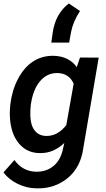

<svg xmlns="http://www.w3.org/2000/svg" viewBox="-24 -853 599 1082"><path d="M363.8 -833.5C313.5 -794.9 283.7 -740.7 273.4 -670.9L265.1 -612.8H365.7L376.5 -672.4C383.8 -710.9 400.4 -750.5 426.8 -791ZM34.2 -264.6C32.2 -245.1 31.2 -227.5 31.2 -211.4C31.2 -205.6 31.2 -200.2 31.7 -194.8C34.7 -132.8 51.3 -83 81.1 -46.4C110.8 -9.8 150.4 9.3 199.7 9.8C201.2 9.8 203.1 9.8 204.6 9.8C254.4 9.8 298.8 -9.3 338.4 -47.4L330.1 -10.3C320.8 30.3 303.2 61.5 276.9 83C250.5 104 219.7 114.7 184.6 114.7C182.6 114.7 180.2 114.7 178.2 114.7C128.4 113.3 87.9 91.3 57.1 48.8L-4.4 118.7C15.6 145.5 42.5 167 75.7 183.1C108.9 199.2 144 208 181.2 208.5C184.1 208.5 187.5 208.5 190.4 208.5C255.9 208.5 312 188.5 359.4 148.9C406.7 108.9 435.1 54.2 444.8 -14.6L532.2 -528.3L426.8 -528.8L408.7 -474.6C378.9 -516.1 335.4 -537.1 277.3 -538.6C276.4 -538.6 274.9 -538.6 273.9 -538.6C231.4 -538.6 193.8 -527.3 160.6 -505.4C127 -482.9 99.1 -450.2 77.1 -407.7C54.7 -365.2 40.5 -317.4 34.2 -264.6ZM149.9 -264.6C158.2 -320.8 175.3 -364.7 201.7 -395.5C228 -426.3 259.8 -441.4 297.4 -441.4C298.3 -441.4 299.8 -441.4 300.8 -441.4C344.2 -439.9 374 -419.9 391.1 -381.3L349.6 -147.9C317.9 -107.4 281.2 -86.9 239.3 -86.9C237.8 -86.9 235.8 -86.9 234.4 -86.9C179.2 -88.9 148.4 -131.8 147 -200.7C147 -205.6 147 -210.4 147 -214.8C147 -229 147.5 -242.2 148.9 -254.4Z"/></svg>

Font: Roboto Medium
Style: Italic
Weight: 500
Italic angle: -12°
Designer: Google
Version: Version 2.137; 2017